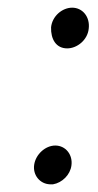

<svg xmlns="http://www.w3.org/2000/svg" viewBox="-20 -496 255 500"><path d="M113 -425C112 -394 126 -370 155 -370C181 -370 208 -392 211 -421C215 -452 195 -476 168 -476C142 -476 116 -454 113 -425ZM69 -67C65 -40 84 -17 110 -16H118C142 -20 163 -41 166 -65C170 -93 151 -117 124 -117C98 -117 73 -94 69 -67Z"/></svg>

Font: Hussar Pisanka
Style: Kur
Weight: 400
Designer: Robert Jablonski
Foundry: Cannot Into Space Fonts
Version: Version 1.070